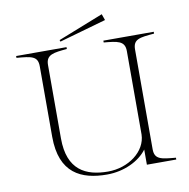

<svg xmlns="http://www.w3.org/2000/svg" viewBox="-91 -932 1022 1036"><g transform="rotate(-10 420.0 -413.5)"><path d="M794 -690V-700H518V-690C591 -683 633 -680 633 -623V-166C631 -72 532 0 421 0C299 0 201 -47 201 -220V-623C201 -680 244 -683 316 -690V-700H40V-690C121 -683 156 -680 156 -623V-237C156 -37 272 15 413 15C505 15 590 -25 633 -83V0H794V-10C715 -17 678 -20 678 -77V-623C678 -680 714 -683 794 -690ZM546 -808 534 -842 286 -744 289 -735Z"/></g></svg>

Font: Sprat Thin
Style: Regular
Weight: 100
Designer: Ethan Nakache
Foundry: Collletttivo
Version: Version 2.000;Glyphs 3.2 (3217)